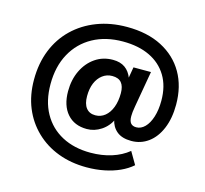

<svg xmlns="http://www.w3.org/2000/svg" viewBox="-121 -854 1235 1155"><g transform="rotate(15 496.0 -276.5)"><path d="M513 163Q416 163 335.5 132.5Q255 102 195.5 44.5Q136 -13 104 -91Q72 -169 72 -265Q72 -367 105 -449.5Q138 -532 199.5 -591.5Q261 -651 345.5 -683.5Q430 -716 532 -716Q659 -716 749.5 -669Q840 -622 888.5 -538Q937 -454 937 -340Q937 -255 910.5 -191.5Q884 -128 837.5 -94Q791 -60 732 -60Q674 -60 641.5 -87Q609 -114 600 -159L609 -165Q586 -115 544 -87.5Q502 -60 455 -60Q377 -60 332.5 -111Q288 -162 288 -251Q288 -323 315.5 -380Q343 -437 391 -470Q439 -503 501 -503Q547 -503 576.5 -482Q606 -461 621 -421H619L631 -491H740L701 -267Q697 -245 695.5 -230.5Q694 -216 694 -204Q694 -174 705.5 -160.5Q717 -147 740 -147Q769 -147 793 -171Q817 -195 831 -239Q845 -283 845 -340Q845 -431 806.5 -494.5Q768 -558 698 -591.5Q628 -625 531 -625Q424 -625 344 -581Q264 -537 219.5 -456Q175 -375 175 -265Q175 -160 217 -84.5Q259 -9 335 31.5Q411 72 513 72Q584 72 644 53Q704 34 748 -2L793 75Q761 103 718 122.5Q675 142 623 152.5Q571 163 513 163ZM483 -153Q517 -153 543 -174Q569 -195 583.5 -233Q598 -271 598 -321Q598 -364 579.5 -386Q561 -408 522 -408Q488 -408 461.5 -388Q435 -368 420.5 -333.5Q406 -299 406 -252Q406 -204 426 -178.5Q446 -153 483 -153Z"/></g></svg>

Font: Nunito Sans 8pt ExtraBold
Style: Italic
Weight: 800
Italic angle: -9°
Version: Version 3.101;gftools[0.9.27]